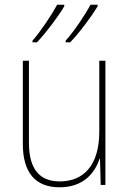

<svg xmlns="http://www.w3.org/2000/svg" viewBox="-20 -786 553 816"><path d="M395 -759V-766H365C343 -725 295 -653 259 -613V-606H278C319 -648 370 -718 395 -759ZM253 -759V-766H223C201 -725 154 -654 118 -613V-606H137C177 -648 229 -718 253 -759ZM428 -528H402V-227C402 -82 334 -15 234 -15C150 -15 103 -65 103 -179V-528H77V-174C77 -53 130 10 233 10C335 10 383 -51 403 -111H405L408 0H428Z"/></svg>

Font: Noto Sans Gurmukhi SemiCondensed Thin
Style: Regular
Weight: 100
Width: 4
Designer: Jelle Bosma - Monotype Design Team
Foundry: Monotype Imaging Inc.
Version: Version 2.004